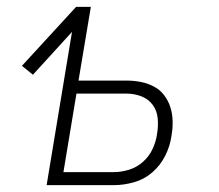

<svg xmlns="http://www.w3.org/2000/svg" viewBox="-20 -540 640 560"><path d="M116 0 190 -447 76 -322 44 -348 202 -520H245L209 -305H348Q370 -305 390.5 -301Q411 -297 429 -287.5Q447 -278 459 -262Q471 -246 477 -227Q483 -208 483.5 -186.5Q484 -165 480 -143Q476 -114 462 -86Q448 -58 424.5 -37.5Q401 -17 371 -8.5Q341 0 312 0ZM312 -38Q334 -38 356.5 -45Q379 -52 397 -68Q415 -84 425 -105.5Q435 -127 438 -149Q442 -172 440 -194.5Q438 -217 425.5 -234Q413 -251 392.5 -259Q372 -267 349 -267H203L165 -38Z"/></svg>

Font: Iosevka Aile XLt Obl
Style: Regular
Weight: 200
Italic angle: -9°
Designer: Belleve Invis
Foundry: Belleve Invis
Version: Version 31.1.0; ttfautohint (v1.8.4)